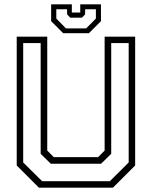

<svg xmlns="http://www.w3.org/2000/svg" viewBox="-20 -870 704 890"><path d="M160.5 0 57.5 -103V-700H199V-172L229.5 -141.5H434.5L465 -172V-700H606.5V-103L503.5 0ZM175.5 -30H489L576.5 -117V-670.5H495.5V-157L448.5 -111H215.5L168.5 -157V-670.5H87.5V-117ZM273 -716 217 -772V-850H313V-812H352V-850H448V-772L392 -716ZM285.5 -738.5H379.5L424.5 -784V-827H374.5V-803.5L360 -788H305.5L291 -803.5V-827H241V-784Z"/></svg>

Font: Tourney Thin Light
Style: Regular
Weight: 300
Version: Version 1.015